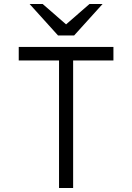

<svg xmlns="http://www.w3.org/2000/svg" viewBox="-20 -933 656 953"><path d="M273 0V-633H73V-700H543V-633H343V0ZM268 -757 127 -913H192L308 -812L424 -913H489L348 -757Z"/></svg>

Font: Overpass Mono Light Light
Style: Regular
Weight: 300
Monospace: yes
Version: Version 4.000